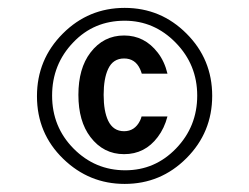

<svg xmlns="http://www.w3.org/2000/svg" viewBox="-20 -762 626 482"><path d="M400.4 -469.7Q392.6 -439.9 376 -418Q343.8 -375 291.5 -375Q239.7 -375 207 -418Q176.8 -457.5 176.8 -523.9Q176.8 -590.3 207 -629.9Q239.7 -672.9 291.5 -672.9Q342.8 -672.9 376 -629.9Q393.1 -607.9 400.4 -577.1H335.9Q334 -583.5 331.5 -588.9Q319.3 -615.2 291.5 -615.2Q263.7 -615.2 251.5 -588.9Q240.2 -564.9 240.2 -523.9Q240.2 -482.9 251.5 -459Q264.2 -432.6 291.5 -432.6Q318.4 -432.6 331.5 -459Q334 -463.9 335.4 -469.7ZM293 -710Q215.8 -710 164.1 -655.8Q110.8 -600.6 110.8 -522Q110.8 -443.4 164.8 -388.9Q218.8 -334.5 294.4 -334.5Q369.1 -334.5 421.9 -389.2Q475.1 -444.3 475.1 -522Q475.1 -599.6 421.1 -654.8Q367.2 -710 293 -710ZM293 -300.3Q203.6 -300.3 138.7 -363.3Q72.8 -427.2 72.8 -520.5Q72.8 -612.8 137.7 -677.7Q202.1 -742.2 293 -742.2Q383.8 -742.2 448.2 -677.7Q512.7 -613.3 512.7 -521.5Q512.7 -429.7 448.2 -365Q383.8 -300.3 293 -300.3Z"/></svg>

Font: Consola Mono
Style: Book
Weight: 400
Monospace: yes
Designer: Wojciech Kalinowski "wmk69" (wmk69@o2.pl)
Foundry: Wojciech Kalinowski "wmk69" (wmk69@o2.pl)
Version: Version 2.1.0